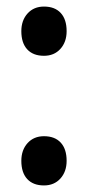

<svg xmlns="http://www.w3.org/2000/svg" viewBox="-20 -555 268 585"><path d="M45 -65Q45 -98 64 -119Q83 -140 114 -140Q147 -140 165 -120.5Q183 -101 183 -65Q183 -32 164 -11Q145 10 114 10Q81 10 63 -9.5Q45 -29 45 -65ZM45 -460Q45 -493 64 -514Q83 -535 114 -535Q147 -535 165 -515.5Q183 -496 183 -460Q183 -427 164 -406Q145 -385 114 -385Q81 -385 63 -404.5Q45 -424 45 -460Z"/></svg>

Font: Mach
Style: Regular
Weight: 400
Version: Version 1.002